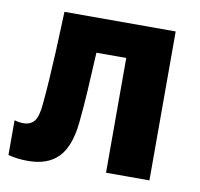

<svg xmlns="http://www.w3.org/2000/svg" viewBox="-67 -619 726 697"><g transform="rotate(10 296.0 -271.0)"><path d="M79 7Q39 7 6 -2V-130Q23 -125 39 -125Q66 -125 79.5 -142.5Q93 -160 97 -206Q101 -248 104 -294Q107 -340 110 -401Q113 -462 116 -549H526V0H366V-423H256Q252 -343 248.5 -283.5Q245 -224 239 -164Q230 -74 191 -33.5Q152 7 79 7Z"/></g></svg>

Font: Noto Sans SemiCondensed ExtraBold
Style: Regular
Weight: 800
Width: 4
Designer: Monotype Design Team
Foundry: Monotype Imaging Inc.
Version: Version 2.013; ttfautohint (v1.8.4.7-5d5b)